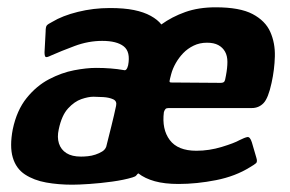

<svg xmlns="http://www.w3.org/2000/svg" viewBox="-20 -499 794 526"><path d="M178 7Q140 7 106.5 1Q73 -5 48.5 -21Q24 -37 15 -67.5Q6 -98 15 -145Q26 -197 53 -230.5Q80 -264 114.5 -282Q149 -300 183 -306.5Q217 -313 243 -313Q264 -313 283 -311.5Q302 -310 319 -307Q327 -304 331 -320Q338 -357 319 -372Q300 -387 260 -387Q222 -387 184.5 -373Q147 -359 120 -347Q108 -341 105 -343Q102 -345 102 -356Q103 -370 103.5 -384Q104 -398 105 -412Q105 -425 108 -429Q111 -433 123 -439Q151 -456 193.5 -466.5Q236 -477 281 -477Q320 -477 347 -471.5Q374 -466 393 -455.5Q412 -445 422 -432Q451 -453 487.5 -466Q524 -479 571 -479Q637 -479 672 -460.5Q707 -442 720.5 -411.5Q734 -381 733 -344.5Q732 -308 724 -272Q715 -230 702 -216.5Q689 -203 670 -203Q613 -203 555.5 -203Q498 -203 442 -203Q436 -203 433.5 -200.5Q431 -198 429 -192Q423 -145 445 -115.5Q467 -86 518 -86Q553 -86 587.5 -96.5Q622 -107 636 -115Q650 -122 657.5 -123.5Q665 -125 670 -109L682 -68Q686 -56 681.5 -52Q677 -48 665 -41Q625 -16 572 -5.5Q519 5 469 5Q431 5 404 -2.5Q377 -10 359 -24Q357 -23 355.5 -21Q354 -19 353 -18Q351 -16 349.5 -15.5Q348 -15 343 -13Q320 -6 287.5 -1.5Q255 3 225 5Q195 7 178 7ZM298 -209Q301 -222 290 -227Q279 -232 263 -233Q247 -234 236 -234Q222 -234 203 -227.5Q184 -221 166.5 -202Q149 -183 141 -145Q136 -123 141.5 -106Q147 -89 162 -79.5Q177 -70 202 -70Q210 -70 220.5 -71Q231 -72 241.5 -75.5Q252 -79 260 -84Q268 -89 271 -97Q277 -121 285 -153Q293 -185 298 -209ZM584 -272Q592 -272 594.5 -275.5Q597 -279 599 -292Q603 -313 603 -329.5Q603 -346 596.5 -357.5Q590 -369 578 -375.5Q566 -382 547 -382Q527 -382 510.5 -374Q494 -366 482 -353.5Q470 -341 461.5 -326Q453 -311 449 -296Q445 -281 444.5 -277Q444 -273 449 -273Q483 -273 516.5 -272.5Q550 -272 584 -272Z"/></svg>

Font: Glory Thin
Style: Bold Italic
Weight: 700
Italic angle: -12°
Version: Version 1.011